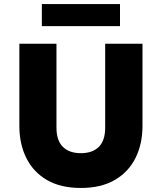

<svg xmlns="http://www.w3.org/2000/svg" viewBox="-20 -917 802 952"><path d="M381 15Q281 15 213.2 -24.2Q145.5 -63.5 110.8 -133Q76 -202.5 76 -293V-700H260V-284.5Q260 -220 291.8 -188.8Q323.5 -157.5 381 -157.5Q438.5 -157.5 470 -188.8Q501.5 -220 501.5 -284.5V-700H686.5V-293Q686.5 -203 651.8 -133.5Q617 -64 549 -24.5Q481 15 381 15ZM187.5 -787.5V-897H575V-787.5Z"/></svg>

Font: Geologica Cursive ExtraBold
Style: Regular
Weight: 800
Designer: Sindre Bremnes, Frode Helland
Foundry: Monokrom Skriftforlag AS
Version: Version 1.010;gftools[0.9.28]